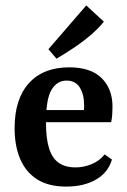

<svg xmlns="http://www.w3.org/2000/svg" viewBox="-20 -680 470 710"><path d="M34 -206Q34 -314 87 -372.5Q140 -431 236 -431Q316 -431 356 -391Q396 -351 396 -286Q396 -272 395 -256.5Q394 -241 391 -228H113V-273H290Q291 -278 291 -282Q291 -286 291 -292Q291 -331 275 -356.5Q259 -382 226 -382Q191 -382 170.5 -348Q150 -314 150 -227Q150 -168 161.5 -131.5Q173 -95 197 -78Q221 -61 259 -61Q290 -61 319 -73Q348 -85 367 -109L394 -90Q380 -42 335 -16Q290 10 225 10Q159 10 117 -17Q75 -44 54.5 -92.5Q34 -141 34 -206ZM159 -498 299 -660 364 -600Q347 -578 319 -553.5Q291 -529 257 -506Q223 -483 189 -463Z"/></svg>

Font: Yrsa SemiBold
Style: Regular
Weight: 600
Version: Version 2.004